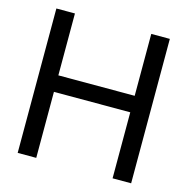

<svg xmlns="http://www.w3.org/2000/svg" viewBox="-104 -799 877 899"><g transform="rotate(15 335.0 -350.0)"><path d="M60 0V-700H150V-400H520V-700H610V0H520V-320H150V0Z"/></g></svg>

Font: Tektur
Style: Regular
Weight: 400
Designer: Adam Jagosz
Foundry: Adam Jagosz
Version: Version 1.005;gftools[0.9.30]